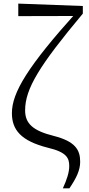

<svg xmlns="http://www.w3.org/2000/svg" viewBox="-20 -828 495 1071"><path d="M330.6 222.7H367.1C406 165.3 427.2 121.6 427.2 74.4C427.2 8.8 401.1 -39 279.7 -69.9C162 -99.2 120.1 -139.9 120.1 -212.4C120.1 -333.4 200.2 -462.7 442 -752.1V-794.5L82 -807.9V-738L395.6 -738.8V-725.2L406.5 -759.3C136.3 -459.1 46.4 -311.8 46.4 -197.1C46.4 -103.8 96.5 -41.8 248.6 -3.5C353 21.2 366.2 54.6 366.2 98.6C366.2 132.6 353.8 172.1 330.6 222.7Z"/></svg>

Font: Source Han Serif CN VF
Style: Regular
Weight: 250
Designer: Ryoko NISHIZUKA 西塚涼子 (kana & ideographs); Frank Grießhammer (Latin, Greek & Cyrillic); Wenlong ZHANG 张文龙 (bopomofo); San
Foundry: Adobe
Version: Version 2.002;hotconv 1.1.0;makeotfexe 2.6.0